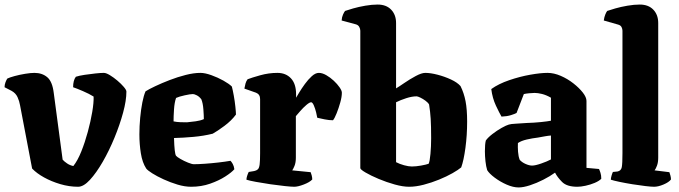

<svg xmlns="http://www.w3.org/2000/svg" viewBox="-28 -820 2982 843"><path d="M315 0Q276 0 237 -11.5Q198 -23 165.5 -41Q133 -59 113 -80L60 -358Q57 -376 49 -393.5Q41 -411 23 -421L-8 -437Q-8 -448 -4 -458.5Q0 -469 4 -475Q14 -480 36 -486Q58 -492 82.5 -496Q107 -500 123 -500Q157 -500 179.5 -481Q202 -462 208 -412L247 -119Q254 -111 266.5 -102.5Q279 -94 294 -91Q313 -115 329 -155Q345 -195 357.5 -241Q370 -287 377 -328.5Q384 -370 383 -396Q364 -408 336 -420Q308 -432 293 -437Q293 -467 305 -483Q320 -488 344 -491.5Q368 -495 391 -497.5Q414 -500 428 -500Q438 -500 454.5 -490Q471 -480 487.5 -466Q504 -452 515.5 -438.5Q527 -425 527 -418Q527 -379 512.5 -325.5Q498 -272 474.5 -215Q451 -158 423 -109.5Q395 -61 367 -30.5Q339 0 315 0Z M811 0Q783 0 751.5 -9.5Q720 -19 690.5 -32.5Q661 -46 640.5 -59Q620 -72 614 -80Q597 -106 590.5 -146.5Q584 -187 584 -230Q584 -266 587.5 -303Q591 -340 597 -370.5Q603 -401 611 -419Q625 -428 653.5 -441.5Q682 -455 717 -468.5Q752 -482 787.5 -491Q823 -500 852 -500Q872 -500 900 -490Q928 -480 953 -466Q978 -452 990 -440Q994 -425 998.5 -400Q1003 -375 1005.5 -351Q1008 -327 1008 -317Q988 -290 957 -267Q926 -244 906 -233Q866 -223 821 -219Q776 -215 736 -214Q738 -145 745 -136Q749 -131 764.5 -122Q780 -113 797.5 -106Q815 -99 823 -99Q842 -99 871 -101Q900 -103 930.5 -106.5Q961 -110 984 -114Q989 -109 994 -100Q999 -91 1001 -77Q989 -63 961 -45Q933 -27 894.5 -13.5Q856 0 811 0ZM793 -283Q812 -285 831.5 -287.5Q851 -290 867 -297Q867 -312 865 -339.5Q863 -367 856 -384Q847 -396 836 -401.5Q825 -407 819 -407Q808 -407 783 -401.5Q758 -396 745 -390Q738 -370 736 -339.5Q734 -309 734 -287Q749 -284 764 -283.5Q779 -283 793 -283Z M1264 0Q1252 0 1223 -3Q1194 -6 1159.5 -11Q1125 -16 1095.5 -21.5Q1066 -27 1054 -31Q1054 -38 1057 -47.5Q1060 -57 1064 -65L1088 -69Q1098 -71 1104 -76.5Q1110 -82 1112 -98Q1114 -114 1114 -147V-385Q1114 -406 1096 -413L1045 -431Q1047 -443 1050 -453.5Q1053 -464 1059 -472Q1077 -479 1114.5 -489.5Q1152 -500 1190 -500Q1227 -500 1249.5 -476Q1272 -452 1272 -406V-391Q1275 -396 1285.5 -413.5Q1296 -431 1310.5 -451Q1325 -471 1341 -485.5Q1357 -500 1372 -500Q1387 -500 1404.5 -490Q1422 -480 1437.5 -465.5Q1453 -451 1463 -436.5Q1473 -422 1473 -413Q1473 -395 1466 -370Q1459 -345 1450 -322.5Q1441 -300 1434 -292Q1417 -292 1397 -296Q1377 -300 1365 -303Q1364 -310 1360 -326.5Q1356 -343 1350 -357Q1344 -371 1338 -371Q1331 -371 1317 -359Q1303 -347 1290 -332Q1277 -317 1271 -310V-128Q1271 -106 1265 -91.5Q1259 -77 1255 -72L1336 -64Q1338 -59 1340.5 -50Q1343 -41 1343 -32Q1332 -20 1306 -10Q1280 0 1264 0Z M1768 0Q1741 0 1705 -10Q1669 -20 1634.5 -34.5Q1600 -49 1577 -62.5Q1554 -76 1554 -82V-685Q1554 -693 1549.5 -701.5Q1545 -710 1535 -713L1472 -730Q1473 -745 1478 -756Q1483 -767 1487 -772Q1498 -776 1522.5 -783Q1547 -790 1576 -795Q1605 -800 1630 -800Q1668 -800 1689.5 -777.5Q1711 -755 1711 -719V-432Q1723 -439 1747 -455.5Q1771 -472 1797 -486Q1823 -500 1839 -500Q1862 -500 1893 -492Q1924 -484 1952 -471Q1980 -458 1994 -442Q2009 -412 2016 -376Q2023 -340 2023 -286Q2023 -226 2015.5 -170.5Q2008 -115 1997 -85Q1984 -74 1958.5 -59.5Q1933 -45 1900 -31.5Q1867 -18 1832.5 -9Q1798 0 1768 0ZM1780 -89Q1798 -89 1820.5 -93Q1843 -97 1854 -101Q1859 -111 1862 -144.5Q1865 -178 1865 -213Q1865 -266 1863 -298Q1861 -330 1856 -361Q1852 -369 1840.5 -377.5Q1829 -386 1817.5 -391.5Q1806 -397 1801 -397Q1781 -397 1756 -389Q1731 -381 1711 -371V-108Q1726 -100 1746 -94.5Q1766 -89 1780 -89Z M2249 3Q2225 3 2196.5 -9.5Q2168 -22 2144 -40Q2120 -58 2111 -73Q2106 -89 2103.5 -112Q2101 -135 2101 -156Q2101 -187 2105 -203Q2114 -216 2134 -231.5Q2154 -247 2174.5 -258.5Q2195 -270 2206 -273Q2215 -276 2238 -277Q2261 -278 2284 -280Q2317 -281 2346.5 -284Q2376 -287 2391 -290V-391Q2370 -403 2351.5 -407.5Q2333 -412 2319 -412Q2310 -412 2295 -410.5Q2280 -409 2272 -407L2240 -324Q2233 -320 2215.5 -314.5Q2198 -309 2174 -308Q2165 -323 2149.5 -356Q2134 -389 2129 -429Q2161 -452 2208 -468Q2255 -484 2300.5 -492Q2346 -500 2376 -500Q2404 -500 2434 -487Q2464 -474 2489.5 -454Q2515 -434 2531 -413.5Q2547 -393 2547 -377V-83L2602 -78Q2605 -72 2608.5 -61Q2612 -50 2612 -35Q2602 -25 2583 -17Q2564 -9 2543 -4.5Q2522 0 2507 0Q2461 0 2440 -21Q2419 -42 2409 -62Q2387 -46 2357.5 -31Q2328 -16 2299 -6.5Q2270 3 2249 3ZM2308 -93Q2322 -93 2348 -102Q2374 -111 2391 -120V-225Q2378 -224 2364.5 -221.5Q2351 -219 2334 -216Q2309 -213 2285 -207.5Q2261 -202 2246 -192Q2245 -175 2246.5 -154Q2248 -133 2254 -118Q2264 -107 2280 -100Q2296 -93 2308 -93Z M2844 0Q2832 0 2806 -3Q2780 -6 2749 -11Q2718 -16 2692 -21.5Q2666 -27 2654 -31Q2654 -38 2657 -48.5Q2660 -59 2663 -65L2683 -67Q2699 -70 2702 -86Q2705 -102 2705 -147V-685Q2705 -693 2701 -701Q2697 -709 2686 -712L2623 -730Q2625 -745 2629.5 -756Q2634 -767 2638 -772Q2649 -776 2673.5 -783Q2698 -790 2727 -795Q2756 -800 2781 -800Q2819 -800 2840.5 -777.5Q2862 -755 2862 -719V-128Q2862 -107 2856.5 -92.5Q2851 -78 2846 -72L2911 -64Q2913 -59 2915.5 -49.5Q2918 -40 2918 -32Q2909 -20 2885.5 -10Q2862 0 2844 0Z"/></svg>

Font: Texturina ExtraBold
Style: Regular
Weight: 800
Designer: Guillermo Torres Carreño
Foundry: Omnibus-Type
Version: Version 1.002; ttfautohint (v1.8.3)